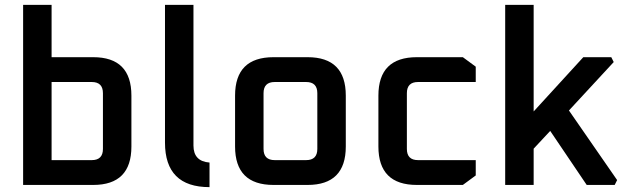

<svg xmlns="http://www.w3.org/2000/svg" viewBox="-20 -760 2582 789"><path d="M75 0V-740H192V-525H363Q520 -525 520 -367V-158Q520 0 363 0ZM192 -102H357Q403 -102 403 -148V-377Q403 -423 357 -423H192Z M658 -174V-740H775V-162Q775 -97 841 -92V9Q658 9 658 -174Z M946 -158V-367Q946 -525 1104 -525H1244Q1401 -525 1401 -367V-158Q1401 0 1244 0H1104Q946 0 946 -158ZM1063 -148Q1063 -102 1109 -102H1238Q1284 -102 1284 -148V-377Q1284 -423 1238 -423H1109Q1063 -423 1063 -377Z M1535 -158V-367Q1535 -525 1693 -525H1882L1935 -486V-423H1698Q1652 -423 1652 -377V-148Q1652 -102 1698 -102H1935V-39L1882 0H1693Q1535 0 1535 -158Z M2056 0V-740H2173V-302L2377 -525H2492L2502 -505L2318 -306L2516 -20L2506 0H2391L2241 -222L2173 -149V0Z"/></svg>

Font: Oxanium ExtraLight SemiBold
Style: Regular
Weight: 600
Version: Version 2.000